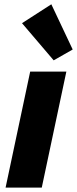

<svg xmlns="http://www.w3.org/2000/svg" viewBox="-20 -853 351 873"><path d="M281.7 -527.3 169.9 0H5.4L117.2 -527.3ZM224.1 -578.6 80.1 -747.6 213.4 -833.5 310.5 -627.9Z"/></svg>

Font: Schibsted Grotesk ExtraBold
Style: Italic
Weight: 800
Italic angle: -12°
Designer: Bakken & Baeck AS, Henrik Kongsvoll
Foundry: Schibsted ASA
Version: Version 1.100; ttfautohint (v1.8.4.7-5d5b);gftools[0.9.25]